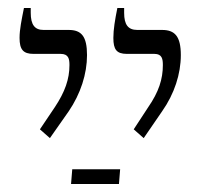

<svg xmlns="http://www.w3.org/2000/svg" viewBox="-20 -667 509 481"><path d="M340 -321 386 -388C417 -432 433 -482 433 -529C433 -576 418 -592 386 -592H324C301 -592 291 -605 291 -635V-647H274C268 -617 264 -593 264 -572C264 -543 272 -532 298 -532H367C386 -532 388 -519 388 -504C388 -469 378 -437 351 -398L315 -343ZM105 -321 152 -388C182 -432 198 -482 198 -529C198 -576 184 -592 152 -592H89C67 -592 57 -605 57 -635V-647H40C34 -617 29 -593 29 -572C29 -543 38 -532 64 -532H132C152 -532 154 -519 154 -504C154 -469 143 -437 117 -398L80 -343ZM158 -206H278L281 -243H161Z"/></svg>

Font: Noto Serif Hebrew Condensed Light
Style: Regular
Weight: 300
Width: 3
Designer: Monotype Design Team
Foundry: Monotype Imaging Inc.
Version: Version 2.004